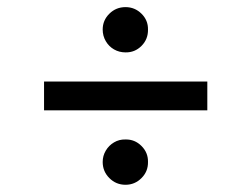

<svg xmlns="http://www.w3.org/2000/svg" viewBox="-20 -551 699 534"><path d="M556.6 -324.2V-244.1H102.5V-324.2ZM329.1 -37.1Q302.7 -37.1 284.2 -55.7Q265.6 -74.2 265.6 -100.6Q265.6 -117.7 274.2 -132.1Q282.7 -146.5 297.1 -155Q311.5 -163.6 329.1 -163.1Q355 -163.6 373.5 -145Q392.1 -126.5 391.6 -100.6Q392.1 -74.2 373.5 -55.7Q355 -37.1 329.1 -37.1ZM329.1 -405.3Q311.5 -405.3 297.1 -413.6Q282.7 -421.9 274.2 -436.5Q265.6 -451.2 265.6 -468.8Q265.6 -494.6 284.2 -512.9Q302.7 -531.2 329.1 -531.2Q355 -531.2 373.5 -512.9Q392.1 -494.6 391.6 -468.8Q392.1 -441.9 373.5 -423.3Q355 -404.8 329.1 -405.3Z"/></svg>

Font: Inter V
Style: 
Weight: 400
Designer: Rasmus Andersson
Foundry: rsms
Version: Version 4.000;git-a3f224843